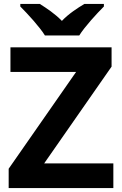

<svg xmlns="http://www.w3.org/2000/svg" viewBox="-20 -1005 619 974"><path d="M208 -825H382C410 -870 471 -936 507 -972V-985H408C373 -964 328 -935 294 -899C259 -935 217 -963 182 -985H83V-972C120 -935 180 -870 208 -825ZM555 -51V-176H204L546 -667V-765H33V-640H366L24 -149V-51Z"/></svg>

Font: Noto Sans Tamil UI
Style: Bold
Weight: 700
Designer: Jelle Bosma - Monotype Design Team
Foundry: Monotype Imaging Inc.
Version: Version 2.004